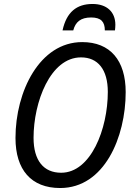

<svg xmlns="http://www.w3.org/2000/svg" viewBox="-20 -937 679 967"><path d="M295 -784H349C360 -826 386 -849 439 -849C489 -849 508 -827 508 -784H559C560 -793 561 -802 561 -812C561 -878 517 -917 446 -917C366 -917 315 -876 295 -784ZM283 10C506 10 613 -247 613 -473C613 -633 535 -725 394 -725C180 -725 58 -477 58 -242C58 -82 137 10 283 10ZM288 -67C200 -67 149 -128 149 -243C149 -422 233 -648 388 -648C473 -648 523 -587 523 -474C523 -288 438 -67 288 -67Z"/></svg>

Font: Noto Sans SemiCondensed
Style: Italic
Weight: 400
Width: 4
Italic angle: -12°
Designer: Monotype Design Team
Foundry: Monotype Imaging Inc.
Version: Version 2.013